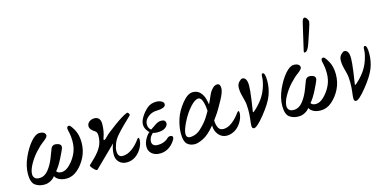

<svg xmlns="http://www.w3.org/2000/svg" viewBox="-75 -1210 3300 1640"><g transform="rotate(-15 1575.5 -389.5)"><path d="M39.1 -110.4Q39.1 -180.2 72.3 -254.2Q105.5 -328.1 147.2 -376.5Q189 -424.8 223.1 -424.8Q250 -424.8 263.7 -414.8Q277.3 -404.8 277.3 -389.2Q277.3 -373.5 240.5 -346.4Q203.6 -319.3 166.3 -278.3Q128.9 -237.3 100.8 -187Q72.8 -136.7 72.8 -100.1Q72.8 -80.1 85.2 -66.4Q97.7 -52.7 127 -52.7Q170.9 -52.7 204.1 -92.8Q237.3 -132.8 259.5 -188.7Q281.7 -244.6 287.6 -261.7Q300.8 -304.2 344.2 -294.4Q387.7 -285.6 377.4 -250.5Q372.6 -234.4 339.8 -168.9Q307.1 -104.5 278.3 -72.3Q290 -52.7 322.3 -52.7Q358.9 -52.7 396.7 -90.8Q434.6 -128.9 457 -176.8Q479.5 -224.6 479.5 -284.2Q479.5 -329.6 472.2 -360.1Q464.8 -390.6 464.8 -397.9Q464.8 -419.9 484.4 -419.9Q496.1 -419.9 523.9 -372.1Q551.8 -324.2 551.8 -254.4Q551.8 -184.6 522.9 -126.5Q494.1 -68.4 448.7 -28.6Q403.3 11.2 349.1 11.2Q311.5 11.2 285.2 -2.2Q258.8 -15.6 249 -37.1Q236.3 -17.6 209.5 -2.7Q182.6 12.2 151.4 12.2Q104.5 12.2 71.8 -12.2Q39.1 -36.6 39.1 -110.4Z M570.3 -47.4 617.7 -93.3Q662.6 -137.2 684.3 -178.5Q706.1 -219.7 706.1 -273.4Q706.1 -304.7 687.3 -315.7Q668.5 -326.7 656.5 -341.3Q644.5 -356 644.5 -371.1Q644.5 -394.5 663.8 -409.7Q683.1 -424.8 709 -424.8Q734.9 -424.8 749 -408.7Q763.2 -392.6 763.2 -362.3Q763.2 -296.4 742.2 -240.7Q735.8 -223.6 743.2 -223.6Q753.9 -223.6 774.9 -247.6Q790.5 -265.6 870.1 -324Q949.7 -382.3 988.8 -397Q997.6 -400.9 1005.4 -388.7Q1013.7 -376 1007.8 -370.1L933.1 -297.4Q908.2 -272.9 877.4 -238.3Q846.7 -203.6 833.3 -167.2Q819.8 -130.9 819.8 -106Q819.8 -51.3 861.3 -51.3Q903.3 -51.3 944.3 -80.6Q985.4 -109.9 1017.1 -155.3Q1024.4 -166 1030.8 -166Q1037.1 -166 1037.1 -150.4Q1037.1 -146 1036.6 -140.1Q1033.7 -104 1010.5 -66.9Q987.3 -29.8 954.6 -9.3Q921.9 11.2 882.8 11.2Q841.8 11.2 815.9 -13.9Q790 -39.1 790 -80.1Q790 -131.8 809.6 -176.3L623 6.3Q614.7 14.6 589.1 -13.2Q563.5 -41 570.3 -47.4Z M1077.1 -73.2Q1077.1 -106.9 1095.5 -140.4Q1113.8 -173.8 1134.8 -189.9Q1124 -196.3 1110.6 -218.8Q1097.2 -241.2 1097.2 -264.6Q1097.2 -293.5 1118.4 -329.1Q1139.6 -364.7 1173.1 -394.8Q1206.5 -424.8 1255.9 -424.8Q1280.3 -424.8 1301.3 -414.6Q1322.3 -404.3 1322.3 -386.7Q1322.3 -367.2 1299.1 -358.6Q1275.9 -350.1 1246.6 -350.1Q1197.3 -350.1 1163.6 -321.8Q1129.9 -293.5 1129.9 -258.8Q1129.9 -239.3 1137 -225.6Q1144 -211.9 1154.8 -206.1Q1179.2 -222.7 1204.3 -239.7Q1229.5 -256.8 1254.9 -256.8Q1277.3 -256.8 1286.1 -247.8Q1294.9 -238.8 1294.9 -225.6Q1294.9 -204.1 1271.2 -186.5Q1247.6 -168.9 1198.7 -168.9Q1178.2 -168.9 1161.1 -175.3Q1139.2 -154.3 1132.3 -137Q1125.5 -119.6 1125.5 -106Q1125.5 -88.4 1137.2 -76.4Q1148.9 -64.5 1176.8 -64.5Q1208 -64.5 1232.4 -74.7Q1256.8 -85 1268.3 -97.7Q1279.8 -110.4 1296.9 -110.4Q1307.1 -110.4 1313 -105.7Q1318.8 -101.1 1318.8 -92.3Q1318.8 -78.6 1295.7 -49.3Q1272.5 -20 1241.7 -4.4Q1210.9 11.2 1176.3 11.2Q1132.3 11.2 1104.7 -12.2Q1077.1 -35.6 1077.1 -73.2Z M1767.1 11.7Q1723.6 11.7 1694.8 -22.2Q1666 -56.2 1666 -105.5Q1607.4 -35.2 1560.1 -12Q1512.7 11.2 1484.9 11.2Q1442.4 11.2 1416.5 -13.2Q1390.6 -37.6 1390.6 -106.4Q1390.6 -166.5 1411.6 -232.2Q1432.6 -297.9 1483.2 -360.4Q1533.7 -422.9 1578.6 -422.9Q1620.1 -422.9 1644.5 -395.8Q1668.9 -368.7 1677.5 -333.5Q1686 -298.3 1687 -286.1Q1699.2 -308.1 1710.4 -335.7Q1721.7 -363.3 1732.7 -382.6Q1743.7 -401.9 1761.2 -417.5Q1778.8 -433.1 1797.4 -433.1Q1811.5 -433.1 1818.4 -423.1Q1825.2 -413.1 1825.2 -392.1Q1825.2 -358.4 1788.1 -291.3Q1751 -224.1 1733.9 -198Q1716.8 -171.9 1694.3 -141.6Q1696.3 -97.2 1710 -74Q1723.6 -50.8 1753.9 -50.8Q1792 -50.8 1830.6 -80.1Q1869.1 -109.4 1901.4 -154.8Q1908.7 -165.5 1915 -165.5Q1921.4 -165.5 1921.4 -149.9Q1921.4 -145.5 1920.9 -139.6Q1918 -103 1894 -64.9Q1870.1 -26.9 1836.2 -7.6Q1802.2 11.7 1767.1 11.7ZM1427.2 -92.8Q1427.2 -75.7 1436 -66.7Q1444.8 -57.6 1457.5 -57.6Q1514.2 -57.6 1558.3 -99.9Q1602.5 -142.1 1624.8 -176.3Q1647 -210.4 1661.1 -236.3Q1658.2 -281.2 1650.4 -309.3Q1642.6 -337.4 1632.3 -347.9Q1622.1 -358.4 1612.8 -358.4Q1582 -358.4 1539.6 -312.3Q1497.1 -266.1 1462.2 -197.3Q1427.2 -128.4 1427.2 -92.8Z M1989.3 -15.6Q1989.3 -34.2 1994.4 -71.3Q1999.5 -108.4 1999.5 -155.8Q1999.5 -205.1 1991.2 -236.6Q1982.9 -268.1 1976.1 -296.6Q1969.2 -325.2 1969.2 -353.5Q1969.2 -387.7 1988.5 -407Q2007.8 -426.3 2017.6 -426.3Q2059.6 -426.3 2059.6 -352.1Q2059.6 -316.4 2048.1 -231.9Q2036.6 -147.5 2033.7 -135.7Q2028.3 -114.3 2046.4 -130.4Q2083.5 -162.1 2116 -204.6Q2148.4 -247.1 2167.2 -302.2Q2186 -357.4 2186 -395Q2186 -423.8 2198.2 -423.8Q2220.2 -423.8 2220.2 -353Q2220.2 -285.2 2196.5 -223.6Q2172.9 -162.1 2103.5 -75.9Q2034.2 10.3 2007.8 10.3Q1989.3 10.7 1989.3 -15.6Z M2288.1 -110.4Q2288.1 -180.2 2321.3 -254.2Q2354.5 -328.1 2396.2 -376.5Q2438 -424.8 2472.2 -424.8Q2499 -424.8 2512.7 -414.8Q2526.4 -404.8 2526.4 -389.2Q2526.4 -373.5 2489.5 -346.4Q2452.6 -319.3 2415.3 -278.3Q2377.9 -237.3 2349.9 -187Q2321.8 -136.7 2321.8 -100.1Q2321.8 -80.1 2334.2 -66.4Q2346.7 -52.7 2376 -52.7Q2419.9 -52.7 2453.1 -92.8Q2486.3 -132.8 2508.5 -188.7Q2530.8 -244.6 2536.6 -261.7Q2549.8 -304.2 2593.3 -294.4Q2636.7 -285.6 2626.5 -250.5Q2621.6 -234.4 2588.9 -168.9Q2556.2 -104.5 2527.3 -72.3Q2539.1 -52.7 2571.3 -52.7Q2607.9 -52.7 2645.8 -90.8Q2683.6 -128.9 2706.1 -176.8Q2728.5 -224.6 2728.5 -284.2Q2728.5 -329.6 2721.2 -360.1Q2713.9 -390.6 2713.9 -397.9Q2713.9 -419.9 2733.4 -419.9Q2745.1 -419.9 2772.9 -372.1Q2800.8 -324.2 2800.8 -254.4Q2800.8 -184.6 2772 -126.5Q2743.2 -68.4 2697.8 -28.6Q2652.3 11.2 2598.1 11.2Q2560.5 11.2 2534.2 -2.2Q2507.8 -15.6 2498 -37.1Q2485.4 -17.6 2458.5 -2.7Q2431.6 12.2 2400.4 12.2Q2353.5 12.2 2320.8 -12.2Q2288.1 -36.6 2288.1 -110.4ZM2592.8 -502Q2585.9 -502 2585.9 -512.2Q2585.9 -515.6 2586.9 -518.6L2641.1 -752.9Q2649.9 -790.5 2664.6 -791Q2675.8 -791 2686.3 -775.4Q2696.8 -759.8 2696.8 -748Q2696.8 -736.3 2679.2 -683.6L2641.6 -571.3Q2618.7 -502 2592.8 -502Z M2891.1 -15.6Q2891.1 -34.2 2896.2 -71.3Q2901.4 -108.4 2901.4 -155.8Q2901.4 -205.1 2893.1 -236.6Q2884.8 -268.1 2877.9 -296.6Q2871.1 -325.2 2871.1 -353.5Q2871.1 -387.7 2890.4 -407Q2909.7 -426.3 2919.4 -426.3Q2961.4 -426.3 2961.4 -352.1Q2961.4 -316.4 2950 -231.9Q2938.5 -147.5 2935.5 -135.7Q2930.2 -114.3 2948.2 -130.4Q2985.4 -162.1 3017.8 -204.6Q3050.3 -247.1 3069.1 -302.2Q3087.9 -357.4 3087.9 -395Q3087.9 -423.8 3100.1 -423.8Q3122.1 -423.8 3122.1 -353Q3122.1 -285.2 3098.4 -223.6Q3074.7 -162.1 3005.4 -75.9Q2936 10.3 2909.7 10.3Q2891.1 10.7 2891.1 -15.6Z"/></g></svg>

Font: Junicode
Style: Regular
Weight: 400
Designer: Peter S. Baker
Foundry: Briery Creek Software
Version: Version 0.7.2